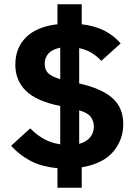

<svg xmlns="http://www.w3.org/2000/svg" viewBox="-20 -800 641 902"><path d="M250 82V-10Q174 -17 122 -45Q70 -73 32 -115L122 -197Q151 -167 186 -147.5Q221 -128 263 -122V-302Q150 -325 101 -374Q52 -423 52 -496Q52 -575 102.5 -625Q153 -675 250 -686V-780H364V-686Q424 -679 469 -656.5Q514 -634 547 -596L456 -514Q438 -534 413 -550Q388 -566 352 -574V-408Q458 -384 508.5 -339Q559 -294 559 -217Q559 -143 511.5 -87Q464 -31 364 -14V82ZM190 -500Q190 -471 207.5 -455Q225 -439 263 -428V-576Q225 -568 207.5 -548.5Q190 -529 190 -500ZM421 -206Q421 -228 408 -248.5Q395 -269 352 -282V-124Q387 -134 404 -155.5Q421 -177 421 -206Z"/></svg>

Font: IBM Plex Sans Hebrew
Style: Bold
Weight: 700
Designer: Mike Abbink, Paul van der Laan, Pieter van Rosmalen, Yanek Iontef
Foundry: Bold Monday
Version: Version 1.2